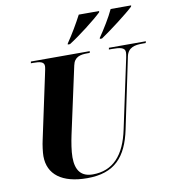

<svg xmlns="http://www.w3.org/2000/svg" viewBox="-99 -1019 996 1115"><g transform="rotate(-10 399.0 -462.0)"><path d="M538 -780 537 -774H550C605 -811 712 -892 748 -927L750 -934H629C608 -888 569 -825 538 -780ZM349 -780 348 -774H361C419 -810 521 -889 560 -927L561 -934H441C416 -886 382 -828 349 -780ZM325 10C487 10 560 -72 593 -230L680 -646C691 -697 732 -704 775 -704H795L798 -714H580L578 -704H597C641 -704 673 -700 673 -672C673 -667 672 -653 669 -641L582 -233C551 -83 479 -6 361 -6C293 -6 261 -46 261 -124C261 -161 270 -215 278 -252L364 -648C374 -697 410 -704 451 -704H465L467 -714H120L118 -704H131C170 -704 196 -700 196 -674C196 -664 192 -646 187 -623L108 -253C102 -228 96 -182 96 -160C96 -52 177 10 325 10Z"/></g></svg>

Font: Noto Serif Display SemiCondensed ExtraBold
Style: Italic
Weight: 800
Width: 4
Italic angle: -12°
Designer: Monotype Design Team
Foundry: Monotype Imaging Inc.
Version: Version 2.009